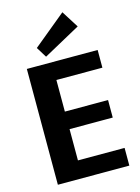

<svg xmlns="http://www.w3.org/2000/svg" viewBox="-140 -1043 816 1121"><g transform="rotate(-15 267.5 -483.0)"><path d="M183 -107H498V0H66V-700H494V-593H183L216 -676V-344L183 -402H477V-296H183L216 -354V-24ZM417 -863 193 -740 154 -803 352 -966Z"/></g></svg>

Font: Pathway Extreme SemiCondensed
Style: Bold
Weight: 700
Width: 4
Version: Version 1.001;gftools[0.9.26]